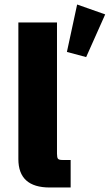

<svg xmlns="http://www.w3.org/2000/svg" viewBox="-20 -832 487 852"><path d="M200.7 0Q61.5 0 61.5 -126V-732.4H232.9V-149.4Q232.9 -132.8 237.3 -127.4Q241.7 -122.1 257.3 -122.1H293.5V0ZM362.3 -578.6 276.9 -601.6 322.3 -812 446.8 -768.1Z"/></svg>

Font: Schibsted Grotesk ExtraBold
Style: Regular
Weight: 800
Designer: Bakken & Baeck AS, Henrik Kongsvoll
Foundry: Schibsted ASA
Version: Version 1.100; ttfautohint (v1.8.4.7-5d5b);gftools[0.9.25]